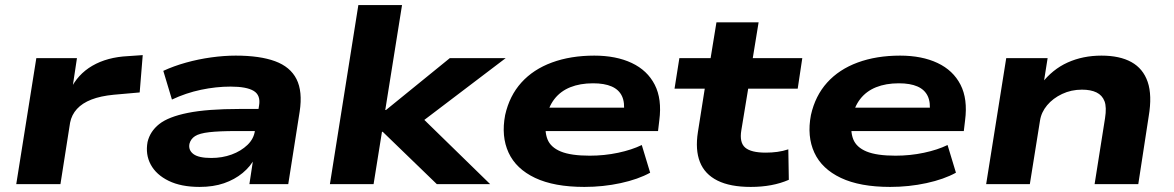

<svg xmlns="http://www.w3.org/2000/svg" viewBox="-20 -725 4622 756"><path d="M44 0 123 -496H283L264 -370H256Q285 -432 343.5 -466Q402 -500 484 -504L542 -508L530 -361L428 -352Q376 -347 340 -333Q304 -319 283 -296Q262 -273 256 -242L218 0Z M766 11Q693 11 644 -13Q595 -37 573.5 -77Q552 -117 561 -166Q571 -208 607 -236.5Q643 -265 719.5 -280.5Q796 -296 924 -296H1021L1008 -209H910Q843 -209 804 -204.5Q765 -200 748 -189Q731 -178 726 -159Q721 -134 741.5 -118.5Q762 -103 812 -103Q855 -103 892 -116.5Q929 -130 954.5 -154.5Q980 -179 984 -212L1000 -309Q1007 -350 979 -367Q951 -384 888 -384Q831 -384 771.5 -371.5Q712 -359 657 -333L623 -446Q664 -465 712.5 -478.5Q761 -492 811.5 -499Q862 -506 908 -506Q1003 -506 1063 -484Q1123 -462 1147.5 -413.5Q1172 -365 1160 -286L1115 0H962L978 -105H985Q967 -70 935.5 -44Q904 -18 862 -3.5Q820 11 766 11Z M1279 0 1391 -705H1563L1497 -292H1500L1751 -496H1971L1622 -231L1623 -280L1910 0H1700L1487 -206H1484L1451 0Z M2281 11Q2162 11 2087 -24.5Q2012 -60 1982.5 -124Q1953 -188 1969 -272Q1986 -348 2033 -400Q2080 -452 2153.5 -479Q2227 -506 2320 -506Q2406 -506 2467.5 -477Q2529 -448 2558 -391.5Q2587 -335 2576 -251L2571 -209H2099L2112 -301H2461L2436 -281Q2441 -321 2429 -346.5Q2417 -372 2388.5 -384.5Q2360 -397 2315 -397Q2264 -397 2225.5 -381.5Q2187 -366 2163 -335Q2139 -304 2131 -259V-256Q2123 -209 2135.5 -177Q2148 -145 2188 -128.5Q2228 -112 2302 -112Q2360 -112 2414 -123.5Q2468 -135 2507 -154L2540 -45Q2493 -19 2424 -4Q2355 11 2281 11Z M2936 11Q2855 11 2805 -14Q2755 -39 2736 -87Q2717 -135 2728 -205L2755 -376H2636L2655 -496H2778L2801 -637H2967L2944 -496H3139L3121 -376H2926L2899 -212Q2891 -164 2914 -144Q2937 -124 2995 -124Q3019 -124 3041 -127Q3063 -130 3084 -137L3086 -17Q3054 -3 3016.5 4Q2979 11 2936 11Z M3485 11Q3366 11 3291 -24.5Q3216 -60 3186.5 -124Q3157 -188 3173 -272Q3190 -348 3237 -400Q3284 -452 3357.5 -479Q3431 -506 3524 -506Q3610 -506 3671.5 -477Q3733 -448 3762 -391.5Q3791 -335 3780 -251L3775 -209H3303L3316 -301H3665L3640 -281Q3645 -321 3633 -346.5Q3621 -372 3592.5 -384.5Q3564 -397 3519 -397Q3468 -397 3429.5 -381.5Q3391 -366 3367 -335Q3343 -304 3335 -259V-256Q3327 -209 3339.5 -177Q3352 -145 3392 -128.5Q3432 -112 3506 -112Q3564 -112 3618 -123.5Q3672 -135 3711 -154L3744 -45Q3697 -19 3628 -4Q3559 11 3485 11Z M3863 0 3942 -496H4105L4089 -395H4080Q4124 -452 4184 -479Q4244 -506 4317 -506Q4389 -506 4435 -480.5Q4481 -455 4499 -402.5Q4517 -350 4503 -267L4462 0H4290L4331 -259Q4338 -303 4329 -326.5Q4320 -350 4297.5 -361Q4275 -372 4240 -372Q4198 -372 4162 -355Q4126 -338 4103 -310.5Q4080 -283 4075 -250L4035 0Z"/></svg>

Font: Nunito Sans 10pt Expanded ExtraBold
Style: Italic
Weight: 800
Width: 7
Italic angle: -9°
Designer: Vernon Adams
Foundry: Vernon Adams
Version: Version 3.101;gftools[0.9.27]